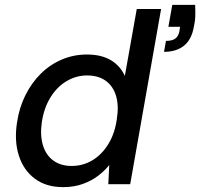

<svg xmlns="http://www.w3.org/2000/svg" viewBox="-20 -757 823 789"><path d="M239 12Q170 12 123.5 -22.5Q77 -57 57.5 -117.5Q38 -178 50 -254Q59 -315 84.5 -366Q110 -417 148 -454.5Q186 -492 234.5 -512.5Q283 -533 337 -533Q396 -533 435 -510Q474 -487 493 -445L542 -720H642L515 0H425L429 -79Q410 -55 383 -34.5Q356 -14 320 -1Q284 12 239 12ZM274 -75Q321 -75 360 -98.5Q399 -122 425.5 -165.5Q452 -209 460 -267Q469 -322 457 -362.5Q445 -403 414.5 -425Q384 -447 338 -447Q293 -447 253.5 -423.5Q214 -400 187.5 -357Q161 -314 152 -256Q144 -201 156.5 -160Q169 -119 199.5 -97Q230 -75 274 -75ZM654 -544 662 -589Q688 -589 700.5 -598.5Q713 -608 717 -627L720 -647H672L688 -737H782Q783 -710 782.5 -690Q782 -670 777 -649Q768 -595 736.5 -569.5Q705 -544 654 -544Z"/></svg>

Font: DM Sans 10pt Medium
Style: Italic
Weight: 500
Italic angle: -10°
Version: Version 4.004;gftools[0.9.30]